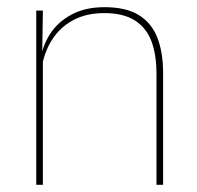

<svg xmlns="http://www.w3.org/2000/svg" viewBox="-20 -515 548 535"><path d="M416 0V-310Q416 -363 401.8 -400.5Q387.5 -438 355.5 -458.2Q323.5 -478.5 270 -478.5Q220.5 -478.5 183.8 -458.8Q147 -439 125 -404.2Q103 -369.5 96 -325L87 -344H92.5Q97 -385 118.8 -419.2Q140.5 -453.5 179 -474.2Q217.5 -495 271 -495Q331.5 -495 367.2 -472.8Q403 -450.5 418.8 -409.2Q434.5 -368 434.5 -311V0ZM81 0V-485.5H99.5L97.5 -358.5H99.5V0Z"/></svg>

Font: Anek Tamil Thin
Style: Regular
Weight: 250
Designer: Aadarsh Rajan (Tamil), Yesha Goshar (Latin)
Foundry: Ek Type
Version: Version 1.003